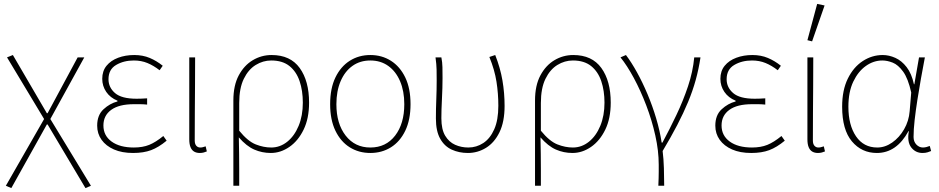

<svg xmlns="http://www.w3.org/2000/svg" viewBox="-20 -772 4814 984"><path d="M38 192 10 180 206 -162 16 -478 46 -490 220 -192H224L378 -478H412L238 -162L446 180L418 192L224 -134H220Z M662 12Q605 12 564 -6Q523 -24 500.5 -55.5Q478 -87 478 -128Q478 -182 510.5 -212Q543 -242 582 -252V-256Q545 -271 524.5 -301Q504 -331 504 -368Q504 -408 526 -435Q548 -462 585.5 -476Q623 -490 668 -490Q712 -490 747.5 -475Q783 -460 814 -435L798 -412Q767 -436 735.5 -449Q704 -462 666 -462Q614 -462 575 -439Q536 -416 536 -366Q536 -324 569.5 -295Q603 -266 680 -266Q694 -266 704.5 -266.5Q715 -267 734 -268V-236Q713 -238 698 -238Q683 -238 666 -238Q590 -238 550 -209Q510 -180 510 -129Q510 -77 552 -46.5Q594 -16 666 -16Q711 -16 744.5 -29.5Q778 -43 817 -75L834 -51Q793 -17 754.5 -2.5Q716 12 662 12Z M1004 12Q987 12 975 5Q963 -2 956.5 -17.5Q950 -33 950 -58V-478H980Q980 -406 979.5 -335.5Q979 -265 978.5 -194.5Q978 -124 978 -52Q978 -34 986 -25Q994 -16 1006 -16Q1013 -16 1019 -17.5Q1025 -19 1034 -22L1040 4Q1033 7 1024 9.5Q1015 12 1004 12Z M1176 180V-257Q1176 -334 1203.5 -385.5Q1231 -437 1275.5 -463.5Q1320 -490 1372 -490Q1468 -490 1516 -423.5Q1564 -357 1564 -246Q1564 -165 1536 -107.5Q1508 -50 1463 -19Q1418 12 1368 12Q1323 12 1283 -5.5Q1243 -23 1204 -68Q1205 -20 1205.5 18Q1206 56 1206 94Q1206 132 1206 180ZM1370 -16Q1415 -16 1452 -45.5Q1489 -75 1510.5 -127Q1532 -179 1532 -246Q1532 -307 1515.5 -356Q1499 -405 1463.5 -433.5Q1428 -462 1370 -462Q1328 -462 1290.5 -439Q1253 -416 1229.5 -368Q1206 -320 1206 -244V-102Q1250 -48 1290.5 -32Q1331 -16 1370 -16Z M1878 12Q1819 12 1772.5 -17Q1726 -46 1699 -102Q1672 -158 1672 -238Q1672 -319 1699 -375Q1726 -431 1772.5 -460.5Q1819 -490 1878 -490Q1937 -490 1983.5 -460.5Q2030 -431 2057 -375Q2084 -319 2084 -238Q2084 -158 2057 -102Q2030 -46 1983.5 -17Q1937 12 1878 12ZM1878 -16Q1958 -16 2005 -77Q2052 -138 2052 -238Q2052 -305 2030.5 -355.5Q2009 -406 1970 -434Q1931 -462 1878 -462Q1825 -462 1786 -434Q1747 -406 1725.5 -355.5Q1704 -305 1704 -238Q1704 -138 1751.5 -77Q1799 -16 1878 -16Z M2378 12Q2333 12 2295.5 -5Q2258 -22 2236 -61Q2214 -100 2214 -165Q2214 -214 2216 -262.5Q2218 -311 2218 -360Q2218 -389 2217.5 -415.5Q2217 -442 2212 -478H2242Q2247 -453 2247.5 -427.5Q2248 -402 2248 -372Q2248 -323 2245 -265.5Q2242 -208 2242 -166Q2242 -109 2261.5 -76.5Q2281 -44 2312.5 -30Q2344 -16 2380 -16Q2422 -16 2457 -39Q2492 -62 2513 -109.5Q2534 -157 2534 -230Q2534 -292 2524.5 -353Q2515 -414 2488 -480L2518 -490Q2544 -424 2555 -360Q2566 -296 2566 -229Q2566 -148 2540 -94.5Q2514 -41 2471 -14.5Q2428 12 2378 12Z M2722 180V-257Q2722 -334 2749.5 -385.5Q2777 -437 2821.5 -463.5Q2866 -490 2918 -490Q3014 -490 3062 -423.5Q3110 -357 3110 -246Q3110 -165 3082 -107.5Q3054 -50 3009 -19Q2964 12 2914 12Q2869 12 2829 -5.5Q2789 -23 2750 -68Q2751 -20 2751.5 18Q2752 56 2752 94Q2752 132 2752 180ZM2916 -16Q2961 -16 2998 -45.5Q3035 -75 3056.5 -127Q3078 -179 3078 -246Q3078 -307 3061.5 -356Q3045 -405 3009.5 -433.5Q2974 -462 2916 -462Q2874 -462 2836.5 -439Q2799 -416 2775.5 -368Q2752 -320 2752 -244V-102Q2796 -48 2836.5 -32Q2877 -16 2916 -16Z M3354 180Q3355 157 3355.5 140.5Q3356 124 3356 108.5Q3356 93 3356 72Q3356 1 3338.5 -77.5Q3321 -156 3292 -232Q3263 -308 3228.5 -372Q3194 -436 3160 -478L3188 -490Q3216 -453 3244.5 -401.5Q3273 -350 3298.5 -289.5Q3324 -229 3343 -165Q3362 -101 3371 -41H3375Q3412 -110 3446.5 -182.5Q3481 -255 3506 -329.5Q3531 -404 3538 -478H3570Q3561 -418 3545.5 -362Q3530 -306 3506.5 -249.5Q3483 -193 3451 -131.5Q3419 -70 3376 2Q3381 42 3382.5 90Q3384 138 3384 180Z M3830 12Q3773 12 3732 -6Q3691 -24 3668.5 -55.5Q3646 -87 3646 -128Q3646 -182 3678.5 -212Q3711 -242 3750 -252V-256Q3713 -271 3692.5 -301Q3672 -331 3672 -368Q3672 -408 3694 -435Q3716 -462 3753.5 -476Q3791 -490 3836 -490Q3880 -490 3915.5 -475Q3951 -460 3982 -435L3966 -412Q3935 -436 3903.5 -449Q3872 -462 3834 -462Q3782 -462 3743 -439Q3704 -416 3704 -366Q3704 -324 3737.5 -295Q3771 -266 3848 -266Q3862 -266 3872.5 -266.5Q3883 -267 3902 -268V-236Q3881 -238 3866 -238Q3851 -238 3834 -238Q3758 -238 3718 -209Q3678 -180 3678 -129Q3678 -77 3720 -46.5Q3762 -16 3834 -16Q3879 -16 3912.5 -29.5Q3946 -43 3985 -75L4002 -51Q3961 -17 3922.5 -2.5Q3884 12 3830 12Z M4172 12Q4155 12 4143 5Q4131 -2 4124.5 -17.5Q4118 -33 4118 -58V-478H4148Q4148 -406 4147.5 -335.5Q4147 -265 4146.5 -194.5Q4146 -124 4146 -52Q4146 -34 4154 -25Q4162 -16 4174 -16Q4181 -16 4187 -17.5Q4193 -19 4202 -22L4208 4Q4201 7 4192 9.5Q4183 12 4172 12ZM4142 -560 4118 -566 4168 -752 4206 -744Z M4474 12Q4396 12 4346 -47.5Q4296 -107 4296 -225Q4296 -310 4325 -369Q4354 -428 4401.5 -459Q4449 -490 4504 -490Q4536 -490 4568.5 -475.5Q4601 -461 4626.5 -428Q4652 -395 4664 -340H4666L4690 -478H4720Q4710 -426 4700 -370Q4690 -314 4681.5 -259.5Q4673 -205 4667.5 -156.5Q4662 -108 4662 -70Q4662 -46 4676.5 -31Q4691 -16 4710 -16Q4719 -16 4728.5 -18.5Q4738 -21 4745 -24L4752 2Q4745 5 4734 8.5Q4723 12 4708 12Q4672 12 4650 -16.5Q4628 -45 4638 -100H4636Q4575 12 4474 12ZM4476 -16Q4516 -16 4552.5 -41.5Q4589 -67 4613.5 -109.5Q4638 -152 4642 -202L4650 -298Q4634 -370 4608.5 -405Q4583 -440 4555 -451Q4527 -462 4502 -462Q4457 -462 4417.5 -434Q4378 -406 4353 -353.5Q4328 -301 4328 -225Q4328 -131 4367 -73.5Q4406 -16 4476 -16Z"/></svg>

Font: Source Sans Variable
Style: Regular
Weight: 200
Designer: Paul D. Hunt
Foundry: Adobe Systems Incorporated
Version: Version 3.006;hotconv 1.0.111;makeotfexe 2.5.65597